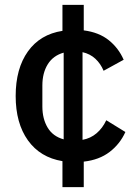

<svg xmlns="http://www.w3.org/2000/svg" viewBox="-20 -650 569 784"><path d="M235 114V8Q144 -7 94 -77Q44 -147 44 -258Q44 -370 94 -440Q144 -510 235 -524V-630H322V-526Q384 -518 424 -486Q464 -454 485 -406L403 -361Q391 -390 369.5 -410Q348 -430 317 -437V-79Q350 -85 374.5 -106Q399 -127 414 -159L492 -111Q470 -62 427.5 -29.5Q385 3 322 10V114ZM153 -215Q153 -165 174.5 -129Q196 -93 240 -81V-435Q197 -423 175 -387.5Q153 -352 153 -301Z"/></svg>

Font: IBM Plex Arabic Medium
Style: Regular
Weight: 500
Designer: Mike Abbink, Paul van der Laan, Pieter van Rosmalen, Wael Morcos, Khajak Apelian
Foundry: Bold Monday
Version: Version 1.0